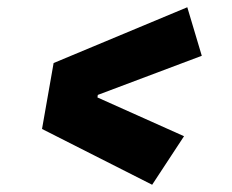

<svg xmlns="http://www.w3.org/2000/svg" viewBox="-20 -577 640 530"><path d="M497 -557 537 -423 250 -315 249 -308 488 -201 400 -67 96 -221 128 -403Z"/></svg>

Font: Faster One
Style: Regular
Weight: 400
Designer: Eduardo Rodriguez Tunni
Foundry: Eduardo Rodriguez Tunni
Version: Version 1.002